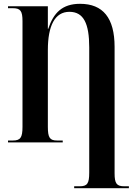

<svg xmlns="http://www.w3.org/2000/svg" viewBox="-20 -747 722 1007"><path d="M369 240H656V230H632C592 230 581 216 581 162V-501C581 -653 520 -727 400 -727C307 -727 261 -680 233 -596H231V-714H22V-704H47C87 -704 98 -690 98 -636V-82C98 -25 87 -10 47 -10H22V0H309V-10H280C241 -10 231 -25 231 -82V-485C231 -612 268 -685 344 -685C419 -685 448 -623 448 -498V158C448 215 438 230 398 230H369Z"/></svg>

Font: Noto Serif Display ExtraCondensed
Style: Bold
Weight: 700
Width: 2
Designer: Monotype Design Team
Foundry: Monotype Imaging Inc.
Version: Version 2.009